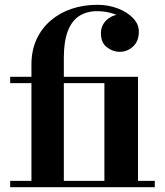

<svg xmlns="http://www.w3.org/2000/svg" viewBox="-20 -780 689 800"><path d="M111 0V-511.5Q111 -570 132.2 -616Q153.5 -662 191 -694.2Q228.5 -726.5 278.2 -743.2Q328 -760 385.5 -760Q431 -760 470.5 -745Q510 -730 534.2 -704.8Q558.5 -679.5 558.5 -648.5Q558.5 -608.5 534.5 -586.2Q510.5 -564 478.5 -564Q450.5 -564 425.5 -583Q400.5 -602 400.5 -641Q400.5 -665 412.2 -682.5Q424 -700 441.8 -709.5Q459.5 -719 478.5 -719Q508 -719 532.8 -699.8Q557.5 -680.5 557.5 -648.5H531.5Q531.5 -673.5 509.2 -692.5Q487 -711.5 453.5 -722.5Q420 -733.5 385.5 -733.5Q340.5 -733.5 309.2 -712.8Q278 -692 262 -649Q246 -606 246 -540V0ZM22.5 0V-26.5H625V0ZM415 0V-433.5H22.5V-460H555V0Z"/></svg>

Font: Bodoni Moda SC 9pt
Style: Bold
Weight: 700
Designer: Owen Earl
Foundry: indestructible type
Version: Version 2.005